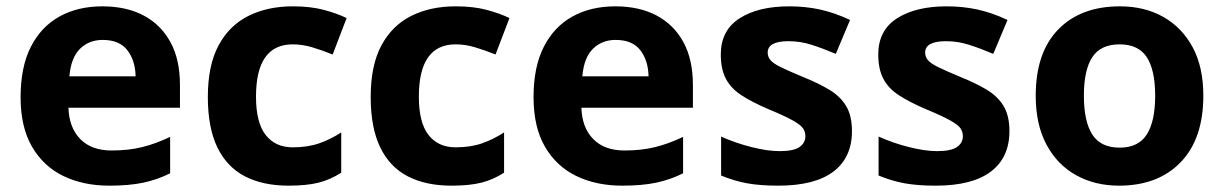

<svg xmlns="http://www.w3.org/2000/svg" viewBox="-20 -576 3863 606"><path d="M303 -556Q379 -556 433.5 -527Q488 -498 518 -443Q548 -388 548 -308V-236H196Q198 -173 233.5 -137Q269 -101 332 -101Q385 -101 428 -111.5Q471 -122 517 -144V-29Q477 -9 432.5 0.5Q388 10 325 10Q243 10 180 -20.5Q117 -51 81 -113Q45 -175 45 -269Q45 -365 77.5 -428.5Q110 -492 168 -524Q226 -556 303 -556ZM304 -450Q261 -450 232.5 -422Q204 -394 199 -335H408Q407 -385 382 -417.5Q357 -450 304 -450Z M891 10Q810 10 753 -19.5Q696 -49 666 -111Q636 -173 636 -270Q636 -370 670 -433Q704 -496 764.5 -526Q825 -556 904 -556Q960 -556 1001.5 -545Q1043 -534 1074 -519L1030 -404Q995 -418 964.5 -427Q934 -436 904 -436Q788 -436 788 -271Q788 -189 818.5 -150Q849 -111 904 -111Q951 -111 987 -123.5Q1023 -136 1057 -158V-31Q1023 -9 985.5 0.5Q948 10 891 10Z M1405 10Q1324 10 1267 -19.5Q1210 -49 1180 -111Q1150 -173 1150 -270Q1150 -370 1184 -433Q1218 -496 1278.5 -526Q1339 -556 1418 -556Q1474 -556 1515.5 -545Q1557 -534 1588 -519L1544 -404Q1509 -418 1478.5 -427Q1448 -436 1418 -436Q1302 -436 1302 -271Q1302 -189 1332.5 -150Q1363 -111 1418 -111Q1465 -111 1501 -123.5Q1537 -136 1571 -158V-31Q1537 -9 1499.5 0.5Q1462 10 1405 10Z M1922 -556Q1998 -556 2052.5 -527Q2107 -498 2137 -443Q2167 -388 2167 -308V-236H1815Q1817 -173 1852.5 -137Q1888 -101 1951 -101Q2004 -101 2047 -111.5Q2090 -122 2136 -144V-29Q2096 -9 2051.5 0.5Q2007 10 1944 10Q1862 10 1799 -20.5Q1736 -51 1700 -113Q1664 -175 1664 -269Q1664 -365 1696.5 -428.5Q1729 -492 1787 -524Q1845 -556 1922 -556ZM1923 -450Q1880 -450 1851.5 -422Q1823 -394 1818 -335H2027Q2026 -385 2001 -417.5Q1976 -450 1923 -450Z M2669 -162Q2669 -79 2610.5 -34.5Q2552 10 2436 10Q2379 10 2338 2.5Q2297 -5 2256 -22V-145Q2300 -125 2351 -112Q2402 -99 2441 -99Q2485 -99 2503.5 -112Q2522 -125 2522 -146Q2522 -160 2514.5 -171Q2507 -182 2482 -196Q2457 -210 2404 -232Q2353 -254 2320 -275.5Q2287 -297 2271 -327.5Q2255 -358 2255 -404Q2255 -480 2314 -518Q2373 -556 2471 -556Q2522 -556 2568 -546Q2614 -536 2663 -513L2618 -406Q2578 -423 2542 -434.5Q2506 -446 2469 -446Q2436 -446 2419.5 -437Q2403 -428 2403 -410Q2403 -397 2411.5 -386.5Q2420 -376 2444.5 -364Q2469 -352 2517 -332Q2564 -313 2598 -292.5Q2632 -272 2650.5 -241.5Q2669 -211 2669 -162Z M3166 -162Q3166 -79 3107.5 -34.5Q3049 10 2933 10Q2876 10 2835 2.5Q2794 -5 2753 -22V-145Q2797 -125 2848 -112Q2899 -99 2938 -99Q2982 -99 3000.5 -112Q3019 -125 3019 -146Q3019 -160 3011.5 -171Q3004 -182 2979 -196Q2954 -210 2901 -232Q2850 -254 2817 -275.5Q2784 -297 2768 -327.5Q2752 -358 2752 -404Q2752 -480 2811 -518Q2870 -556 2968 -556Q3019 -556 3065 -546Q3111 -536 3160 -513L3115 -406Q3075 -423 3039 -434.5Q3003 -446 2966 -446Q2933 -446 2916.5 -437Q2900 -428 2900 -410Q2900 -397 2908.5 -386.5Q2917 -376 2941.5 -364Q2966 -352 3014 -332Q3061 -313 3095 -292.5Q3129 -272 3147.5 -241.5Q3166 -211 3166 -162Z M3778 -274Q3778 -138 3706.5 -64Q3635 10 3512 10Q3436 10 3376.5 -23Q3317 -56 3283 -119.5Q3249 -183 3249 -274Q3249 -410 3320 -483Q3391 -556 3515 -556Q3592 -556 3651 -523Q3710 -490 3744 -427.5Q3778 -365 3778 -274ZM3401 -274Q3401 -193 3427.5 -151.5Q3454 -110 3514 -110Q3573 -110 3599.5 -151.5Q3626 -193 3626 -274Q3626 -355 3599.5 -395.5Q3573 -436 3514 -436Q3454 -436 3427.5 -395.5Q3401 -355 3401 -274Z"/></svg>

Font: Noto Sans Sora Sompeng
Style: Bold
Weight: 700
Designer: Monotype Design Team. David Williams.
Foundry: Monotype Imaging Inc.
Version: Version 2.101